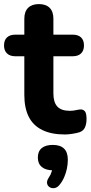

<svg xmlns="http://www.w3.org/2000/svg" viewBox="-29 -664 454 963"><path d="M297.2 10.5Q228.5 10.5 182.9 -12Q137.2 -34.5 115.1 -78.5Q93 -122.5 93 -188.2V-381.8H48.2Q21 -381.8 6.1 -396Q-8.8 -410.2 -8.8 -436Q-8.8 -462.5 6.1 -476.4Q21 -490.2 48.2 -490.2H93V-570Q93 -606 112.1 -624.8Q131.2 -643.5 166.2 -643.5Q201.2 -643.5 220 -624.8Q238.8 -606 238.8 -570V-490.2H335.2Q362.8 -490.2 377.5 -476.4Q392.2 -462.5 392.2 -436Q392.2 -410.2 377.5 -396Q362.8 -381.8 335.2 -381.8H238.8V-194.8Q238.8 -151.2 258.4 -129.8Q278 -108.2 321.5 -108.2Q337.2 -108.2 350.2 -111.2Q363.2 -114.2 373.8 -115Q387.2 -116 396.1 -106.6Q405 -97.2 405 -67Q405 -43.2 397.5 -25.8Q390 -8.2 370.5 -1Q357 3.5 334.9 7Q312.8 10.5 297.2 10.5ZM268.5 264.5Q257.8 277.2 244 279.4Q230.2 281.5 219.6 274.6Q209 267.8 207 255.1Q205 242.5 216 226.2Q225.5 212.8 230.4 195.8Q235.2 178.8 235.2 166.2L238.2 190.2Q200.5 190.2 180.6 173.6Q160.8 157 160.8 126Q160.8 95.2 180.1 79Q199.5 62.8 235.8 62.8Q272.8 62.8 292 81.1Q311.2 99.5 311.2 137Q311.2 159 306.6 181.6Q302 204.2 292.6 225.6Q283.2 247 268.5 264.5Z"/></svg>

Font: Nunito ExtraLight
Style: Regular
Weight: 200
Designer: Vernon Adams
Foundry: Vernon Adams
Version: Version 3.602;April 4, 2023;FontCreator 14.0.0.2856 64-bit